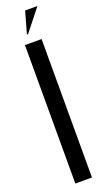

<svg xmlns="http://www.w3.org/2000/svg" viewBox="-166 -882 504 911"><g transform="rotate(-20 85.5 -426.5)"><path d="M127 -699V0H43V-699ZM69 -743 100 -853H162L75 -743Z"/></g></svg>

Font: Moniqa SemBd Narrow Display
Style: Regular
Weight: 600
Width: 4
Designer: Rajesh Rajput
Foundry: Rajesh Rajput
Version: Version 1.000